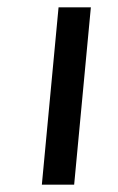

<svg xmlns="http://www.w3.org/2000/svg" viewBox="-20 -503 322 523"><path d="M94 0 139.5 -483H227.5L182 0Z"/></svg>

Font: Karla Medium
Style: Italic
Weight: 500
Italic angle: -8°
Designer: Jonathan Pinhorn
Version: Version 2.001